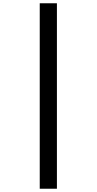

<svg xmlns="http://www.w3.org/2000/svg" viewBox="-20 -793 591 1174"><path d="M223 -773H328V361H223Z"/></svg>

Font: Noto Sans Telugu SemiCondensed SemiBold
Style: Regular
Weight: 600
Width: 4
Designer: Jelle Bosma - Monotype Design Team
Foundry: Monotype Imaging Inc.
Version: Version 2.005; ttfautohint (v1.8.4.7-5d5b)